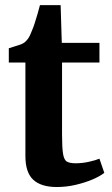

<svg xmlns="http://www.w3.org/2000/svg" viewBox="-20 -723 440 752"><path d="M202.5 9.5Q141 9.5 110.2 -19Q79.5 -47.5 79.5 -112V-478H14.5V-534Q26 -538 38.2 -541.5Q50.5 -545 60.8 -548.8Q71 -552.5 77.5 -558Q84 -564 88.8 -570.2Q93.5 -576.5 97.5 -584.8Q101.5 -593 105.5 -604Q111 -616.5 116.5 -634Q122 -651.5 127.5 -670Q133 -688.5 136.5 -703H217.5L222 -555H369.5V-478H223V-197Q223 -144.5 227 -120.2Q231 -96 242.5 -89.8Q254 -83.5 276.5 -83.5Q301.5 -83.5 327.8 -89.2Q354 -95 369.5 -101.5L388.5 -46Q371.5 -32.5 342 -20Q312.5 -7.5 276.2 1Q240 9.5 202.5 9.5Z"/></svg>

Font: Merriweather 20pt
Style: Bold
Weight: 700
Version: Version 2.100